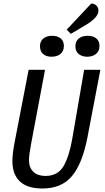

<svg xmlns="http://www.w3.org/2000/svg" viewBox="-20 -1060 602 1100"><path d="M223 20Q137 20 94 -20.5Q51 -61 51 -137Q51 -181 65 -251L144 -660H238L159 -240Q146 -172 146 -143Q146 -100 171 -76Q196 -52 240 -52Q312 -52 344.5 -109Q377 -166 394 -265L462 -660H555L481 -273Q452 -123 392.5 -51.5Q333 20 223 20ZM544 -999Q544 -977 522 -955Q500 -933 470 -916L386 -866L362 -890L503 -1040Q522 -1039 533 -1027.5Q544 -1016 544 -999ZM346 -797Q346 -767 326.5 -751Q307 -735 275 -735Q245 -735 227 -750.5Q209 -766 209 -795Q209 -824 228.5 -839.5Q248 -855 278 -855Q309 -855 327.5 -840Q346 -825 346 -797ZM550 -797Q550 -767 530 -751Q510 -735 480 -735Q450 -735 431 -750.5Q412 -766 412 -795Q412 -824 431.5 -839.5Q451 -855 483 -855Q513 -855 531.5 -840Q550 -825 550 -797Z"/></svg>

Font: Sansita Light Italic
Style: Regular
Weight: 300
Italic angle: -11°
Designer: Pablo Cosgaya
Foundry: Omnibus-Type
Version: Version 1.006